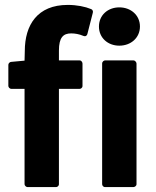

<svg xmlns="http://www.w3.org/2000/svg" viewBox="-20 -750 636 782"><path d="M80 -503 26 -498C20 -498 14 -492 14 -486V-400C14 -395 19 -388 27 -388H80V0C80 5 85 12 93 12H208C213 12 220 8 220 0V-388H304C309 -388 316 -392 316 -400V-491C316 -496 312 -504 304 -504H220V-544C220 -598 238 -614 270 -614C285 -614 303 -611 319 -604C331 -599 335 -608 336 -612L358 -698C360 -704 357 -711 351 -713C327 -723 293 -730 256 -730C132 -730 81 -648 81 -542ZM466 -564C513 -564 550 -596 550 -642C550 -688 513 -720 466 -720C419 -720 383 -688 383 -642C383 -596 419 -564 466 -564ZM396 0C396 5 400 12 408 12H523C528 12 536 8 536 0V-491C536 -496 531 -504 523 -504H408C403 -504 396 -499 396 -491Z"/></svg>

Font: Falling Sky
Style: Bd
Weight: 700
Designer: Paul D. Hunt
Foundry: Adobe Systems Incorporated
Version: Version 1.02